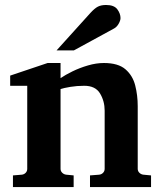

<svg xmlns="http://www.w3.org/2000/svg" viewBox="-20 -754 665 774"><path d="M588.9 0H342.8V-46.9L379.9 -49.8Q389.2 -50.8 395.5 -57.4Q401.9 -64 401.9 -73.2V-308.1Q401.9 -346.2 383.3 -377.2Q364.7 -408.2 319.8 -408.2Q290 -408.2 263.7 -403.8Q237.3 -399.4 224.1 -395V-73.2Q224.1 -64 231 -57.4Q237.8 -50.8 247.1 -49.8L276.9 -46.9V0H32.2V-46.9L67.9 -49.8Q77.1 -50.8 83.5 -57.4Q89.8 -64 89.8 -73.2V-408.2H21V-449.2L171.9 -500H224.1V-439Q243.2 -452.1 272.2 -466.3Q301.3 -480.5 334.5 -490.2Q367.7 -500 398.9 -500Q456.5 -500 485.8 -474.6Q515.1 -449.2 525.1 -409.4Q535.2 -369.6 535.2 -326.2V-73.2Q535.2 -64 542 -57.4Q548.8 -50.8 558.1 -49.8L588.9 -46.9ZM465.8 -681.2Q465.8 -671.4 458.3 -658.2Q450.7 -645 439.9 -639.2L277.8 -550.8H208L344.7 -702.1Q361.8 -720.7 374.8 -727.3Q387.7 -733.9 407.7 -733.9Q439.9 -733.9 452.9 -716.6Q465.8 -699.2 465.8 -681.2Z"/></svg>

Font: Charis
Style: Bold
Weight: 700
Designer: Walt Agee, Miriam Martin, Annie Olsen, Victor Gaultney, Lorna Priest, Alan Ward, Bob Hallissy, Martin Hosken, Sharon Cor
Foundry: SIL Global
Version: Version 7.000